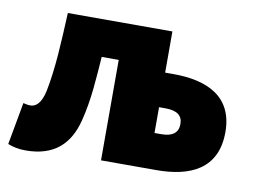

<svg xmlns="http://www.w3.org/2000/svg" viewBox="-62 -589 921 689"><g transform="rotate(10 399.0 -244.0)"><path d="M69 12C174 12 228 -42 250 -130C270 -208 274 -285 280 -366H342V0H544C666 0 764 -42 764 -177C764 -308 666 -350 544 -350H514V-500H133C128 -394 124 -298 107 -213C96 -160 74 -150 58 -150C48 -150 40 -152 32 -154L4 0C24 8 44 12 69 12ZM514 -130V-224H538C580 -224 600 -208 600 -178C600 -146 580 -130 538 -130Z"/></g></svg>

Font: Giro Sans Black
Style: Regular
Weight: 900
Designer: Paul D. Hunt
Foundry: Adobe Systems Incorporated
Version: Version 1.000;PS 1.0;hotconv 1.0.88;makeotf.lib2.5.647800